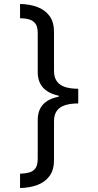

<svg xmlns="http://www.w3.org/2000/svg" viewBox="-20 -812 495 967"><path d="M374 -291Q334 -291 307 -282Q280 -273 266 -253.5Q252 -234 252 -201V-6Q252 44 229.5 74.5Q207 105 168.5 119.5Q130 134 81 135V63Q109 62 129 56Q149 50 159.5 34Q170 18 170 -13V-206Q170 -257 197 -286Q224 -315 276 -325V-330Q224 -341 197 -370.5Q170 -400 170 -450V-645Q170 -676 159.5 -691.5Q149 -707 129 -713.5Q109 -720 81 -720V-792Q130 -791 168.5 -776.5Q207 -762 229.5 -731.5Q252 -701 252 -651V-455Q252 -423 266 -403Q280 -383 307 -374Q334 -365 374 -365Z"/></svg>

Font: ltelugu05
Style: Book
Weight: 400
Designer: Jelle Bosma - Monotype Design Team
Foundry: Monotype Imaging Inc.
Version: Version 2.003